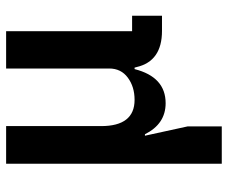

<svg xmlns="http://www.w3.org/2000/svg" viewBox="-80 -482 762 643"><g transform="rotate(-90 301.5 -161.0)"><path d="M74.2 200.2V-522H200.2V-204.1Q200.2 -91.8 288.1 -91.8Q332 -91.8 362.5 -114.5Q393.1 -137.2 393.1 -176.8V-522H518.1V-100.1H569.8V0H519Q417.5 0 397.9 -85L396 -91.8H391.1Q364.7 12.2 276.9 12.2Q207.5 12.2 172.9 -57.1H168L199.2 85.9V200.2Z"/></g></svg>

Font: Anuphan SemiBold
Style: Bold
Weight: 600
Designer: Mike Abbink, Paul van der Laan, Pieter van Rosmalen, Mint Tantisuwanna
Foundry: Bold Monday; Cadson Demak
Version: Version 3.002;hotconv 1.0.109;makeotfexe 2.5.65596